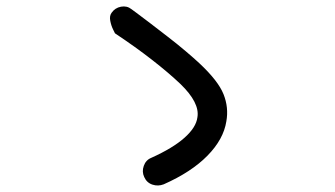

<svg xmlns="http://www.w3.org/2000/svg" viewBox="-20 -660 1040 596"><path d="M488.3 -87.9Q470.7 -81.1 453.1 -86.9Q435.5 -92.8 427.7 -110.4Q419.9 -127 426.3 -145Q432.6 -163.1 449.2 -169.9Q516.6 -200.2 552.7 -232.4Q588.9 -264.6 592.8 -295.9Q600.6 -340.8 540 -399.4Q502.9 -434.6 452.1 -474.1Q401.4 -513.7 336.9 -556.6Q336.9 -556.6 331.1 -568.4Q325.2 -580.1 322.3 -595.2Q319.3 -610.4 326.2 -620.1Q336.9 -635.7 355.5 -639.2Q374 -642.6 387.7 -631.8Q387.7 -631.8 404.3 -619.6Q420.9 -607.4 446.3 -587.9Q471.7 -568.4 501.5 -545.4Q531.2 -522.5 557.1 -500.5Q583 -478.5 598.6 -463.9Q657.2 -409.2 673.8 -367.7Q690.4 -326.2 682.6 -283.2Q673.8 -227.5 624 -176.8Q574.2 -126 488.3 -87.9Z"/></svg>

Font: KTXP_ComRound
Style: Medium
Weight: 500
Version: Version 1.01;May 16, 2022;FontCreator 13.0.0.2683 64-bit